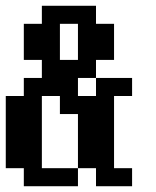

<svg xmlns="http://www.w3.org/2000/svg" viewBox="-20 -645 540 665"><path d="M0 -312.5H62.5V-375H125V-437.5H62.5V-562.5H125V-625H312.5V-562.5H375V-437.5H312.5V-375H437.5V-312.5H375V-62.5H437.5V0H312.5V-62.5H250V0H62.5V-62.5H0ZM125 -312.5V-62.5H250V-250H187.5V-312.5ZM187.5 -562.5V-437.5H250V-562.5ZM250 -375V-312.5H312.5V-375Z"/></svg>

Font: NeoDunggeunmo Pro
Style: Regular
Weight: 400
Version: Version 1.020